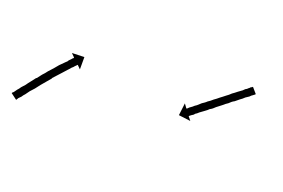

<svg xmlns="http://www.w3.org/2000/svg" viewBox="-80 -363 713 484"><g transform="rotate(20 276.5 -121.5)"><path d="M-32 -18Q-30 -19 -28 -22Q-26 -25 -23 -29Q-19 -33 -16 -38Q-12 -43 -7 -48Q-3 -54 2 -60Q7 -66 12 -73H13Q18 -79 23 -86Q29 -92 34 -99Q40 -105 45 -111Q50 -117 55 -123Q60 -128 65 -133Q69 -137 73 -141V-142Q76 -145 79 -148Q81 -151 83 -152Q84 -153 84 -154L75 -163L108 -164V-131L99 -140Q98 -139 97 -138Q96 -137 93 -134Q91 -131 87 -128Q84 -124 79 -119Q75 -115 70 -109Q65 -104 60 -98Q55 -92 49 -86H50Q44 -79 39 -73Q33 -66 28 -60Q23 -54 18 -47Q13 -42 8 -36Q4 -30 0 -25Q-4 -21 -7 -16Q-11 -12 -13 -10Q-15 -7 -16 -5Q-17 -4 -17 -4L-33 -16Q-33 -17 -32 -18ZM544 -222Q543 -221 542 -220.5Q541 -220 540 -219Q538 -218 536.5 -216.5Q535 -215 533 -213Q530 -211 524 -207Q521 -204 518.5 -202Q516 -200 513 -198Q510 -196 507.5 -193.5Q505 -191 502 -189Q498 -187 495 -184.5Q492 -182 489 -179Q486 -177 482.5 -174.5Q479 -172 476 -169Q470 -164 463 -159Q460 -156 457 -153.5Q454 -151 450 -149Q448 -147 445 -144.5Q442 -142 439 -140Q436 -138 433.5 -136Q431 -134 428 -132Q426 -130 423.5 -128Q421 -126 419 -125Q418 -123 416 -121.5Q414 -120 412 -119Q411 -118 410 -117.5Q409 -117 408 -116Q407 -115 406 -114L414 -104L382 -108L386 -141L394 -130Q395 -131 396 -131Q397 -132 398 -133Q399 -134 400 -135Q402 -136 403.5 -137.5Q405 -139 407 -140Q409 -142 411.5 -144Q414 -146 416 -147Q422 -152 426 -156Q429 -158 432 -160Q435 -162 438 -165Q441 -167 444.5 -169.5Q448 -172 451 -175Q457 -179 464 -185Q467 -187 470 -189.5Q473 -192 477 -195Q480 -197 483 -199.5Q486 -202 489 -205Q495 -209 501 -214Q504 -216 506.5 -218Q509 -220 512 -222Q514 -224 516 -226Q518 -228 521 -229Q522 -231 524 -232Q526 -233 527 -235Q529 -236 532 -238Q532 -238 533 -239L546 -224Q545 -223 544 -222Z"/></g></svg>

Font: FRB American Cursive Just Arrows Black
Style: Bold Italic
Weight: 900
Italic angle: -25°
Version: Version 2.0;Modular Font Editor K font №1